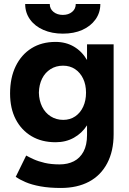

<svg xmlns="http://www.w3.org/2000/svg" viewBox="-20 -720 641 953"><path d="M282 213Q225 213 181 205Q137 197 107 184Q77 171 58 158L110 52Q124 60 147 70.5Q170 81 202 88.5Q234 96 276 96Q316 96 346.5 80.5Q377 65 394.5 32.5Q412 0 412 -50V-98Q387 -59 347 -36.5Q307 -14 256 -14Q187 -14 136.5 -44Q86 -74 58 -128Q30 -182 30 -256Q30 -334 58 -391.5Q86 -449 136.5 -480.5Q187 -512 256 -512Q307 -512 347 -488.5Q387 -465 412 -422V-500H544V-54Q544 30 512 90.5Q480 151 421.5 182Q363 213 282 213ZM294 -125Q328 -125 353.5 -142.5Q379 -160 393 -190.5Q407 -221 407 -260Q407 -300 392.5 -330Q378 -360 352.5 -377Q327 -394 293 -394Q258 -394 231 -377Q204 -360 189 -330Q174 -300 173 -260Q174 -221 189 -190.5Q204 -160 231.5 -142.5Q259 -125 294 -125ZM292 -553Q238 -553 195.5 -571.5Q153 -590 129 -623.5Q105 -657 105 -700H227Q227 -676 245.5 -661Q264 -646 292 -646Q320 -646 338 -661Q356 -676 356 -700H478Q478 -657 454 -623.5Q430 -590 388.5 -571.5Q347 -553 292 -553Z"/></svg>

Font: Figtree Light
Style: Bold
Weight: 700
Version: Version 2.002